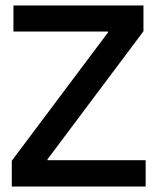

<svg xmlns="http://www.w3.org/2000/svg" viewBox="-20 -680 574 700"><path d="M23 0V-94L374 -562V-565H29V-660H503V-566L153 -99V-96H511V0Z"/></svg>

Font: Bricolage Grotesque 96pt Medium
Style: Regular
Weight: 500
Designer: Mathieu Triay
Foundry: Atelier Triay
Version: Version 1.001; ttfautohint (v1.8.4.7-5d5b);gftools[0.9.33.de